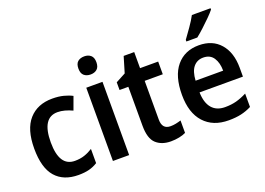

<svg xmlns="http://www.w3.org/2000/svg" viewBox="-109 -1046 1841 1335"><g transform="rotate(-20 811.0 -378.0)"><path d="M273 10Q163 10 104 -57.5Q45 -125 45 -268Q45 -410 108 -481Q171 -552 281 -552Q328 -552 364.5 -542.5Q401 -533 427 -519L392 -423Q364 -436 336.5 -443.5Q309 -451 283 -451Q168 -451 168 -269Q168 -91 283 -91Q322 -91 353.5 -101.5Q385 -112 415 -131V-26Q385 -7 351.5 1.5Q318 10 273 10Z M591 -752Q620 -752 638.5 -736Q657 -720 657 -685Q657 -650 638.5 -634Q620 -618 591 -618Q561 -618 542.5 -634Q524 -650 524 -685Q524 -721 542.5 -736.5Q561 -752 591 -752ZM650 -542V0H530V-542Z M990 -90Q1010 -90 1029.5 -94Q1049 -98 1068 -104V-12Q1048 -2 1018.5 4Q989 10 957 10Q889 10 848 -27.5Q807 -65 807 -160V-448H742V-505L815 -544L850 -661H928V-542H1062V-448H928V-161Q928 -90 990 -90Z M1365 -552Q1466 -552 1523 -486Q1580 -420 1580 -308V-242H1259Q1261 -165 1295 -125Q1329 -85 1392 -85Q1438 -85 1475.5 -95Q1513 -105 1554 -126V-27Q1517 -8 1477 1Q1437 10 1385 10Q1269 10 1203.5 -62Q1138 -134 1138 -267Q1138 -406 1199 -479Q1260 -552 1365 -552ZM1365 -461Q1320 -461 1292.5 -428.5Q1265 -396 1261 -328H1465Q1465 -386 1440.5 -423.5Q1416 -461 1365 -461ZM1531 -756Q1516 -737 1488 -709Q1460 -681 1429.5 -653Q1399 -625 1375 -606H1294V-618Q1318 -651 1346.5 -691.5Q1375 -732 1393 -766H1531Z"/></g></svg>

Font: Noto Sans Gujarati SemiCondensed SemiBold
Style: Regular
Weight: 600
Width: 4
Designer: Jelle Bosma - Monotype Design Team, Universal Thirst
Foundry: Monotype Imaging Inc.
Version: Version 2.106; ttfautohint (v1.8.4.7-5d5b)